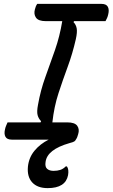

<svg xmlns="http://www.w3.org/2000/svg" viewBox="-20 -720 581 990"><path d="M172 -700H503Q528 -700 536 -685Q544 -670 538 -646Q536 -636 532 -627Q528 -618 524 -611H362L359 -606Q372 -593 375.5 -573.5Q379 -554 371 -518Q354 -443 329 -375.5Q304 -308 281.5 -239Q259 -170 250 -89H327Q366 -89 378.5 -71Q391 -53 383 -28Q379 -11 371 0Q369 5 363.5 9Q358 13 338 18Q223 51 215 115Q211 140 223 150.5Q235 161 256 161Q276 161 291 156Q306 151 319 138H325Q336 153 331 183Q318 250 226 250Q173 250 146 220.5Q119 191 124 139Q129 92 158 57Q187 22 231 0H41Q16 0 8 -15Q0 -30 6 -54Q8 -64 12 -73Q16 -82 19 -89H189L192 -95Q179 -108 174 -126Q169 -144 176 -180Q189 -254 214 -323Q239 -392 263.5 -462Q288 -532 301 -611H216Q178 -611 165.5 -629Q153 -647 160 -672Q164 -689 172 -700Z"/></svg>

Font: Recursive Sn Csl St
Style: Italic
Weight: 400
Italic angle: -15°
Version: Version 1.079;hotconv 1.0.112;makeotfexe 2.5.65598; ttfautoh